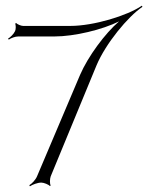

<svg xmlns="http://www.w3.org/2000/svg" viewBox="-20 -641 520 674"><path d="M8 -505 11 -502C18 -507 33 -513 44 -513H171C242 -513 340 -537 398 -566C349 -524 289 -443 261 -378L110 -22C105 -10 92 4 83 9L85 13C94 7 112 0 125 0C134 0 151 7 155 12L158 10C154 4 155 -14 158 -22L319 -412C351 -488 429 -583 480 -617L478 -621C427 -586 309 -550 227 -550H61C54 -550 40 -556 37 -560L33 -558C36 -554 36 -538 33 -532C28 -521 16 -510 8 -505Z"/></svg>

Font: Armata Saber
Style: Rg
Weight: 400
Designer: Jasper
Foundry: Cannot Into Space Fonts
Version: Version 0.970